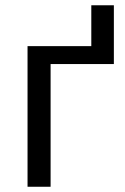

<svg xmlns="http://www.w3.org/2000/svg" viewBox="-20 -712 476 732"><path d="M414.1 -467.8H172.9V0H85V-536.1H328.1V-691.9H414.1Z"/></svg>

Font: NotoSans
Style: Regular
Weight: 400
Designer: Monotype Design team
Foundry: Monotype Imaging Inc.
Version: Version 1.04; ttfautohint (v1.4.1)